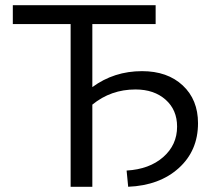

<svg xmlns="http://www.w3.org/2000/svg" viewBox="-20 -714 820 734"><path d="M250 0V-622H29V-694H575V-622H333V-381Q416 -442 523 -442Q620 -442 678.5 -387.5Q737 -333 737 -243Q737 -138 663.5 -71.5Q590 -5 470 0L464 -62Q551 -67 604 -113.5Q657 -160 657 -230Q657 -294 613 -333Q569 -372 498 -372Q404 -372 333 -314V0Z"/></svg>

Font: Cantarell
Style: Regular
Weight: 400
Designer: Dave Crossland, Nikolaus Waxweiler, Florian Fecher, Jacques Le Bailly, Eben Sorkin, Alexei Vanyashin, Alexios Zavras, Em
Version: Version 0.303